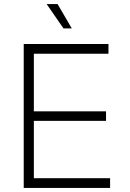

<svg xmlns="http://www.w3.org/2000/svg" viewBox="-20 -927 640 947"><path d="M97 0V-710H515V-662H147V-378H503V-331H147V-48H523V0ZM293 -787 210 -907H264L334 -787Z"/></svg>

Font: Geist Mono UltraLight
Style: Regular
Weight: 200
Monospace: yes
Designer: Basement.studio, Andrés Briganti, Mateo Zaragoza
Foundry: Basement.studio, Vercel, Andrés Briganti, Guido Ferreyra, Mateo Zaragoza
Version: Version 1.400; ttfautohint (v1.8.4.7-5d5b)